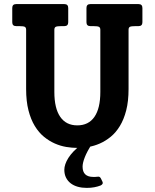

<svg xmlns="http://www.w3.org/2000/svg" viewBox="-20 -708 757 940"><path d="M677.2 -599.1Q677.2 -580.1 658.2 -580.1H643.1Q621.6 -580.1 615.5 -576.4Q609.4 -572.8 609.4 -562V-272Q609.4 -212.4 597.9 -167.7Q586.4 -123 566.9 -91.1Q547.4 -59.1 522 -38.3Q496.6 -17.6 468.8 -5.4Q440.9 6.8 412.6 11.5Q384.3 16.1 358.9 16.1H358.4Q333 16.1 304.7 11.5Q276.4 6.8 248.5 -5.4Q220.7 -17.6 195.3 -38.3Q169.9 -59.1 150.4 -91.1Q130.9 -123 119.4 -167.7Q107.9 -212.4 107.9 -272V-562Q107.9 -572.8 101.8 -576.4Q95.7 -580.1 74.2 -580.1H59.1Q40 -580.1 40 -599.1V-668.9Q40 -688 59.1 -688H294.9Q314 -688 314 -668.9V-599.1Q314 -580.1 294.9 -580.1H279.8Q258.8 -580.1 252.4 -576.4Q246.1 -572.8 246.1 -562V-257.8Q246.1 -177.7 274.9 -136Q303.7 -94.2 358.4 -94.2Q413.6 -94.2 442.4 -136Q471.2 -177.7 471.2 -257.8V-562Q471.2 -572.8 464.8 -576.4Q458.5 -580.1 437.5 -580.1H422.4Q403.3 -580.1 403.3 -599.1V-668.9Q403.3 -688 422.4 -688H658.2Q677.2 -688 677.2 -668.9ZM481 180.2Q484.9 188 481.4 192.9Q478 197.8 472.2 200.2Q458.5 205.6 441.9 208.7Q425.3 211.9 404.3 211.9Q380.9 211.9 360.8 206.3Q340.8 200.7 326.2 189.5Q311.5 178.2 303.2 161.6Q294.9 145 294.9 123Q294.9 110.8 299.8 95.9Q304.7 81.1 314.9 64.9Q325.2 48.8 341.1 32.2Q356.9 15.6 378.9 0H428.2Q406.2 33.7 395.3 61.5Q384.3 89.4 384.3 107.9Q384.3 158.2 437 158.2Q440.9 158.2 445.6 158.2Q450.2 158.2 457 157.2Q463.9 156.2 467.5 158.2Q471.2 160.2 474.1 166Z"/></svg>

Font: New Telegraph
Style: Bold
Weight: 700
Designer: Frank Baranowski
Foundry: Frank Baranowski
Version: Version 3.001